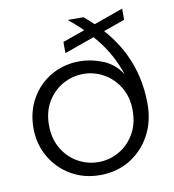

<svg xmlns="http://www.w3.org/2000/svg" viewBox="-81 -780 782 863"><g transform="rotate(-10 310.0 -348.0)"><path d="M308 12Q233 12 174 -23Q115 -58 81.5 -117Q48 -176 48 -247Q48 -323 82 -382Q116 -441 174 -474.5Q232 -508 304 -508Q356 -508 408.5 -487Q461 -466 494 -415Q481 -454 462.5 -490.5Q444 -527 418.5 -562Q393 -597 359.5 -631.5Q326 -666 284 -700H356Q409 -656 449.5 -607.5Q490 -559 517 -505.5Q544 -452 558 -392Q572 -332 572 -266Q572 -185 537 -122Q502 -59 442.5 -23.5Q383 12 308 12ZM310 -47Q360 -47 403.5 -71.5Q447 -96 474 -141.5Q501 -187 501 -249Q501 -310 474 -355Q447 -400 403.5 -424.5Q360 -449 310 -449Q260 -449 216.5 -424.5Q173 -400 146 -355Q119 -310 119 -249Q119 -187 146 -141.5Q173 -96 216.5 -71.5Q260 -47 310 -47ZM248 -555V-606L534 -708V-657Z"/></g></svg>

Font: DM Sans 24pt Light
Style: Regular
Weight: 300
Designer: Colophon Foundry, Jonny Pinhorn
Foundry: Colophon Foundry
Version: Version 4.004;gftools[0.9.30]